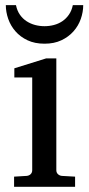

<svg xmlns="http://www.w3.org/2000/svg" viewBox="-20 -719 343 739"><path d="M34.2 0V-39.1L83 -42Q92.3 -43 98.1 -48.8Q104 -54.7 104 -64V-420.9H35.2V-456.1L157.2 -494.1H196.8V-64Q196.8 -54.7 202.9 -48.8Q209 -43 217.8 -42L269 -39.1V0ZM300.3 -699.2Q300.3 -672.9 291 -646.2Q281.7 -619.6 262.9 -598.4Q244.1 -577.1 216.3 -564Q188.5 -550.8 151.4 -550.8Q113.8 -550.8 85.9 -564Q58.1 -577.1 39.6 -598.4Q21 -619.6 11.7 -646.2Q2.4 -672.9 2.4 -699.2H41.5Q45.9 -677.7 56.6 -662.4Q67.4 -647 82.5 -637.2Q97.7 -627.4 115.2 -622.8Q132.8 -618.2 151.4 -618.2Q169.9 -618.2 187.5 -622.8Q205.1 -627.4 219.7 -637.2Q234.4 -647 245.1 -662.4Q255.9 -677.7 260.3 -699.2Z"/></svg>

Font: Charis SIL Eur
Style: Regular
Weight: 400
Foundry: SIL International
Version: Version 5.000